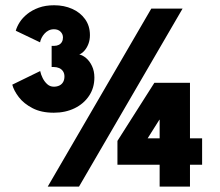

<svg xmlns="http://www.w3.org/2000/svg" viewBox="-20 -692 817 712"><path d="M38.5 -578Q42.5 -593 53 -609.5Q63.5 -626 81.2 -640.2Q99 -654.5 123.8 -663.5Q148.5 -672.5 181 -672.5Q217.5 -672.5 247.5 -659.2Q277.5 -646 295.5 -621Q313.5 -596 313.5 -561.5Q313.5 -544 307.8 -529Q302 -514 292.8 -503.8Q283.5 -493.5 274 -490Q286.5 -487.5 299.5 -476.5Q312.5 -465.5 321.2 -447Q330 -428.5 330 -404.5Q330 -366 310.2 -336.5Q290.5 -307 256.5 -290.5Q222.5 -274 179.5 -274Q133 -274 100.8 -290.8Q68.5 -307.5 50 -331.5Q31.5 -355.5 25.5 -378L129 -428.5Q131.5 -416 138.2 -402.5Q145 -389 155.2 -379.8Q165.5 -370.5 179.5 -370.5Q191.5 -370.5 200.5 -375Q209.5 -379.5 214.2 -388Q219 -396.5 219 -408.5Q219 -419.5 213.8 -427.5Q208.5 -435.5 199.5 -439.5Q190.5 -443.5 179.5 -443.5H171.5V-522H181.5Q191 -522 198.2 -525.8Q205.5 -529.5 209.5 -536.5Q213.5 -543.5 213.5 -553Q213.5 -565.5 204.5 -574.5Q195.5 -583.5 180 -583.5Q169 -583.5 160.2 -579Q151.5 -574.5 145 -567.2Q138.5 -560 134.2 -551.5Q130 -543 128.5 -535ZM684.5 -385V-179H729.5V-81H684.5V0H572V-81H415.5V-169.5L552.5 -385ZM572 -179V-248H571L527.5 -179ZM541 -660H657L273 0H157Z"/></svg>

Font: League Spartan Thin Black
Style: Regular
Weight: 900
Version: Version 2.002